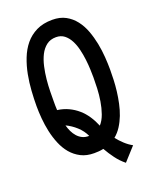

<svg xmlns="http://www.w3.org/2000/svg" viewBox="-153 -795 796 1001"><g transform="rotate(-20 245.0 -295.0)"><path d="M457.5 -364.3Q457.5 -337.9 456.3 -307.4Q455.1 -276.9 451.2 -244.6Q447.3 -212.4 440.4 -180.4Q433.6 -148.4 422.4 -119.1Q411.1 -89.8 395 -64.7Q378.9 -39.6 356.9 -21.5Q372.6 -1.5 392.8 17.3Q413.1 36.1 435.1 47.9L368.7 121.1Q341.3 99.1 320.6 71Q299.8 43 282.7 12.7Q269.5 15.6 256.8 16.6Q244.1 17.6 231 17.6Q189 17.6 158 1.7Q127 -14.2 104.7 -40.5Q82.5 -66.9 68.4 -101.1Q54.2 -135.3 46.1 -172.4Q38.1 -209.5 34.9 -246.8Q31.7 -284.2 31.7 -316.4Q31.7 -355.5 34.7 -399.9Q37.6 -444.3 45.9 -488Q54.2 -531.7 70.1 -572.3Q85.9 -612.8 111.3 -643.6Q136.7 -674.3 173.8 -692.6Q210.9 -710.9 262.2 -710.9Q304.7 -710.9 335.7 -694.1Q366.7 -677.2 388.4 -649.2Q410.2 -621.1 423.6 -585Q437 -548.8 444.6 -510.3Q452.1 -471.7 454.8 -433.6Q457.5 -395.5 457.5 -364.3ZM361.8 -354.5Q361.8 -372.1 360.8 -398.4Q359.9 -424.8 356.4 -454.3Q353 -483.9 345.9 -513.2Q338.9 -542.5 326.4 -566.2Q314 -589.8 295.2 -604.5Q276.4 -619.1 249.5 -619.1Q217.8 -619.1 196.3 -602.5Q174.8 -585.9 161.1 -558.8Q147.5 -531.7 139.9 -497.8Q132.3 -463.9 128.9 -429.4Q125.5 -395 125 -363Q124.5 -331.1 124.5 -308.6Q124.5 -296.9 124.5 -284.7Q124.5 -272.5 125.5 -259.8Q158.7 -255.4 186.8 -242.2Q214.8 -229 237.5 -209.2Q260.3 -189.5 277.6 -163.3Q294.9 -137.2 307.1 -107.4Q325.7 -127.9 336.7 -159.2Q347.7 -190.4 353.3 -225.1Q358.9 -259.8 360.4 -293.9Q361.8 -328.1 361.8 -354.5ZM236.8 -76.2Q222.2 -107.9 196 -131.6Q169.9 -155.3 139.2 -169.9Q144 -151.4 152.1 -134.5Q160.2 -117.7 171.9 -104.5Q183.6 -91.3 199.5 -83.5Q215.3 -75.7 236.8 -76.2Z"/></g></svg>

Font: Maiden Orange
Style: Regular
Weight: 400
Designer: Astigmatic (AOETI)
Foundry: Astigmatic (AOETI)
Version: Version 1.000